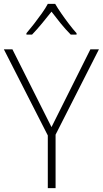

<svg xmlns="http://www.w3.org/2000/svg" viewBox="-20 -968 529 988"><path d="M245 -314 445 -714H489L266 -275V0H226V-271L0 -714H44ZM264 -948Q276 -927 295 -899.5Q314 -872 335 -844.5Q356 -817 374 -797V-790H344Q318 -816 292 -848Q266 -880 245 -908Q223 -880 196.5 -848Q170 -816 145 -790H116V-797Q134 -818 155 -845Q176 -872 195.5 -899.5Q215 -927 226 -948Z"/></svg>

Font: Noto Sans Disp ExtLt
Style: Regular
Weight: 200
Designer: Monotype Design Team
Foundry: Monotype Imaging Inc.
Version: Version 2.000;GOOG;noto-source:20170915:90ef993387c0